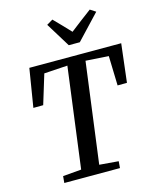

<svg xmlns="http://www.w3.org/2000/svg" viewBox="-141 -1090 966 1186"><g transform="rotate(-15 341.5 -497.0)"><path d="M120 0 124 -43 242 -53 326 -695.5 176 -686 118.5 -498 55.5 -497.5 95.5 -743H683L654 -497.5L594 -497L588.5 -686L442 -695.5L357.5 -53L479.5 -43L476 0ZM367 -815 271 -971 310 -994Q335.5 -968 360.8 -941.8Q386 -915.5 411 -889Q445 -915.5 479.5 -941.8Q514 -968 549 -994L584.5 -971L437.5 -815Z"/></g></svg>

Font: Merriweather 28pt Medium
Style: Italic
Weight: 500
Italic angle: -7.8°
Version: Version 2.101